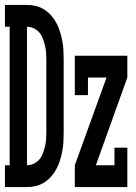

<svg xmlns="http://www.w3.org/2000/svg" viewBox="-27 -755 547 775"><path d="M-7 0V-88H12V-647H-7V-735H82Q101 -735 119 -730.5Q137 -726 152.5 -716Q168 -706 180.5 -691.5Q193 -677 201.5 -660.5Q210 -644 215.5 -626Q221 -608 224.5 -589.5Q228 -571 229 -552.5Q230 -534 230 -515V-220Q230 -201 229 -182.5Q228 -164 224.5 -145.5Q221 -127 215.5 -109Q210 -91 201.5 -74.5Q193 -58 180.5 -43.5Q168 -29 152.5 -19Q137 -9 119 -4.5Q101 0 82 0ZM82 -88Q96 -88 109.5 -94.5Q123 -101 132 -111.5Q141 -122 146 -136Q151 -150 154.5 -163.5Q158 -177 159 -191.5Q160 -206 160 -220V-515Q160 -529 159 -543.5Q158 -558 154.5 -571.5Q151 -585 146 -599Q141 -613 132 -623.5Q123 -634 109.5 -640.5Q96 -647 82 -647ZM275 0V-88L403 -442H328V-371H275V-530H487V-442L360 -88H435V-159H487V0Z"/></svg>

Font: Iosevka Slab Semibold
Style: Regular
Weight: 600
Monospace: yes
Designer: Belleve Invis
Foundry: Belleve Invis
Version: Version 11.1.1; ttfautohint (v1.8.3)